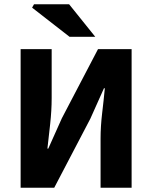

<svg xmlns="http://www.w3.org/2000/svg" viewBox="-20 -883 716 903"><path d="M77 0V-652H223V-422Q223 -364 216 -300Q209 -236 203 -184H207L271 -327L441 -652H599V0H453V-231Q453 -289 460.5 -351.5Q468 -414 473 -468H469L405 -325L235 0ZM307 -710 131 -847 140 -863H305L428 -710Z"/></svg>

Font: Source Sans 3
Style: Bold
Weight: 700
Designer: Paul D. Hunt
Foundry: Adobe
Version: Version 3.052;hotconv 1.1.0;makeotfexe 2.6.0